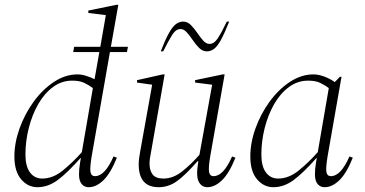

<svg xmlns="http://www.w3.org/2000/svg" viewBox="-20 -770 1519 800"><path d="M136 10Q96 10 68 -23Q40 -56 40 -118Q40 -175 61.5 -235Q83 -295 120 -346Q157 -397 204.5 -428.5Q252 -460 303 -460Q320 -460 339 -454Q358 -448 374 -440L394 -553H285L289 -575H398L421 -707L348 -716V-726L465 -750H473L442 -575H513L509 -553H438L362 -119Q354 -71 357 -53.5Q360 -36 376 -36Q417 -36 453 -118L467 -113Q441 -48 411 -19Q381 10 350 10Q326 10 315 -12Q304 -34 314 -95L317 -111H315Q260 -49 220 -19.5Q180 10 136 10ZM86 -126Q86 -77 105 -51.5Q124 -26 156 -26Q200 -26 241.5 -59.5Q283 -93 321 -136L367 -403Q351 -415 331.5 -424.5Q312 -434 281 -434Q237 -434 201 -407.5Q165 -381 139.5 -336.5Q114 -292 100 -237Q86 -182 86 -126Z M641 10Q558 10 558 -85Q558 -108 564 -138L614 -417L551 -426V-436L658 -460H666L608 -129Q603 -106 603 -89Q603 -60 616 -43Q629 -26 661 -26Q701 -26 738 -55Q775 -84 811 -125L864 -417L793 -426V-436L908 -460H916L856 -119Q848 -72 851 -54Q854 -36 870 -36Q911 -36 947 -118L961 -113Q935 -48 905 -19Q875 10 844 10Q820 10 808 -13Q796 -36 806 -95L807 -98H803Q752 -40 717 -15Q682 10 641 10ZM650 -556Q669 -606 684 -632.5Q699 -659 713 -669.5Q727 -680 743 -680Q761 -680 775 -666Q789 -652 801.5 -633.5Q814 -615 826.5 -601Q839 -587 853 -587Q872 -587 887.5 -610.5Q903 -634 925 -680H935Q915 -630 900.5 -603.5Q886 -577 872 -566.5Q858 -556 842 -556Q824 -556 810 -570Q796 -584 783.5 -602.5Q771 -621 758.5 -635Q746 -649 732 -649Q713 -649 698 -625.5Q683 -602 660 -556Z M1119 10Q1079 10 1051 -23Q1023 -56 1023 -118Q1023 -175 1044.5 -235Q1066 -295 1103 -346Q1140 -397 1187.5 -428.5Q1235 -460 1286 -460Q1308 -460 1332.5 -450.5Q1357 -441 1375 -428L1396 -450H1403L1345 -119Q1337 -71 1340 -53.5Q1343 -36 1359 -36Q1400 -36 1436 -118L1450 -113Q1424 -48 1394 -19Q1364 10 1333 10Q1309 10 1298 -12Q1287 -34 1297 -95L1300 -111H1298Q1243 -49 1203 -19.5Q1163 10 1119 10ZM1069 -126Q1069 -77 1088 -51.5Q1107 -26 1139 -26Q1183 -26 1224.5 -59.5Q1266 -93 1304 -136L1350 -403Q1334 -415 1314.5 -424.5Q1295 -434 1264 -434Q1220 -434 1184 -407.5Q1148 -381 1122.5 -336.5Q1097 -292 1083 -237Q1069 -182 1069 -126Z"/></svg>

Font: Spectral ExtraLight
Style: Italic
Weight: 275
Italic angle: -10°
Designer: Jean-Baptiste Levee
Foundry: Production Type
Version: Version 2.001